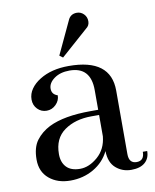

<svg xmlns="http://www.w3.org/2000/svg" viewBox="-87 -835 734 911"><g transform="rotate(-10 280.5 -379.5)"><path d="M366 -99Q341 -48 291 -19Q241 10 179 10Q117 10 77 -23.5Q37 -57 37 -115.5Q37 -174 62 -207.5Q87 -241 128 -262Q201 -298 329 -298H366V-393Q366 -505 264 -505Q219 -505 190 -484Q161 -463 161 -435.5Q161 -408 189 -399Q189 -374 170 -355Q151 -336 125 -336Q99 -336 81 -354.5Q63 -373 63 -400.5Q63 -428 79.5 -451.5Q96 -475 124 -492Q180 -527 264 -527Q466 -527 466 -373V-67Q466 -22 503 -22Q540 -22 540 -65H561Q561 -30 538 -10Q515 10 472 10Q429 10 398 -17Q367 -44 366 -99ZM366 -170V-273H329Q251 -273 198.5 -236Q146 -199 146 -123Q146 -83 168 -60Q190 -37 233.5 -37Q277 -37 318.5 -73Q360 -109 366 -170ZM376 -687 245 -571 229 -583 303 -741Q315 -769 346 -769Q365 -769 379 -755Q393 -741 393 -720Q393 -699 376 -687Z"/></g></svg>

Font: Prata
Style: Regular
Weight: 400
Designer: Cyreal (www.cyreal.org)
Foundry: Cyreal (www.cyreal.org)
Version: Version 1.010